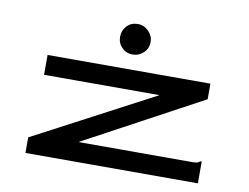

<svg xmlns="http://www.w3.org/2000/svg" viewBox="-74 -781 1149 886"><g transform="rotate(10 500.0 -338.0)"><path d="M96 -73 659 -370H118V-463H881V-390L328 -92H860Q877 -92 884 -94Q891 -96 897 -102H904V0H96ZM504 -533Q474 -533 453.5 -553.5Q433 -574 433 -604Q433 -634 453 -655Q473 -676 504 -676Q533 -676 554.5 -654.5Q576 -633 576 -604Q576 -574 554.5 -553.5Q533 -533 504 -533Z"/></g></svg>

Font: Inconsolata UltraExpanded SemiBold
Style: Regular
Weight: 600
Width: 9
Monospace: yes
Designer: Raph Levien, Cyreal, Brenton Simpson
Foundry: Raph Levien, Cyreal, Google
Version: Version 3.001; ttfautohint (v1.8.2.53-6de2)